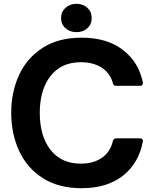

<svg xmlns="http://www.w3.org/2000/svg" viewBox="-20 -975 807 1009"><path d="M39 -382Q39 -491 80 -580.5Q121 -670 204 -723.5Q287 -777 409 -777Q542 -777 625.5 -713Q709 -649 731 -541V-539Q731 -524 716 -524H590Q576 -524 573 -538Q559 -591 514.5 -619.5Q470 -648 405 -648Q302 -648 245.5 -575.5Q189 -503 189 -382Q189 -260 245.5 -187.5Q302 -115 405 -115Q470 -115 514.5 -145Q559 -175 573 -233Q576 -248 590 -248H716Q724 -248 728 -244Q732 -240 731 -233Q710 -118 626.5 -52Q543 14 409 14Q287 14 204 -39.5Q121 -93 80 -183Q39 -273 39 -382ZM301 -880Q301 -913 324.5 -934Q348 -955 382 -955Q416 -955 439 -934Q462 -913 462 -880Q462 -847 439 -826.5Q416 -806 382 -806Q348 -806 324.5 -826.5Q301 -847 301 -880Z"/></svg>

Font: Open Sauce Two
Style: Bold
Weight: 700
Designer: Alfredo Marco Pradil
Foundry: Creative Sauce Fz LLC
Version: Version 1.477